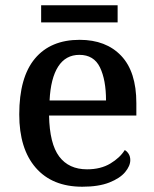

<svg xmlns="http://www.w3.org/2000/svg" viewBox="-20 -698 585 728"><path d="M292 10Q178 10 115.5 -62Q53 -134 53 -264Q53 -405 112.5 -476Q172 -547 282 -547Q382 -547 439.5 -486.5Q497 -426 497 -307V-260H166Q168 -153 204.5 -104.5Q241 -56 310 -56Q362 -56 398.5 -78Q435 -100 453 -129Q461 -125 467.5 -115Q474 -105 474 -91Q474 -69 454.5 -45.5Q435 -22 394.5 -6Q354 10 292 10ZM382 -317Q382 -395 359 -442.5Q336 -490 281 -490Q229 -490 200.5 -445.5Q172 -401 168 -317ZM136 -613V-678H426V-613Z"/></svg>

Font: Noto Serif Hentaigana Medium
Style: Regular
Weight: 500
Designer: Kazuhiro Yamada
Foundry: nipponia
Version: Version 1.000; ttfautohint (v1.8.4.7-5d5b)